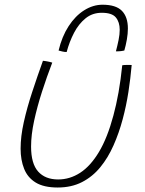

<svg xmlns="http://www.w3.org/2000/svg" viewBox="-20 -794 629 834"><path d="M511 -510.5Q513.5 -511 519 -511.5Q524.5 -512 530.5 -512Q536 -512 543 -512Q550 -512 552 -511.5Q547 -454.5 537.8 -394.5Q528.5 -334.5 513 -276.5Q497 -216.5 473.2 -162.8Q449.5 -109 415.8 -67.8Q382 -26.5 336.2 -3Q290.5 20.5 230.5 20.5Q170.5 20.5 135.2 -1Q100 -22.5 84.8 -60.8Q69.5 -99 69.5 -148.5Q69.5 -201.5 83.5 -264Q97.5 -326.5 119.8 -394.2Q142 -462 166.5 -530Q171 -529.5 176.5 -528.8Q182 -528 187 -527Q192.5 -526 197.2 -524.8Q202 -523.5 207 -522Q183.5 -461 162.5 -395.8Q141.5 -330.5 128.2 -269.2Q115 -208 115 -157.5Q115 -83 145.8 -48.8Q176.5 -14.5 232.5 -14.5Q283.5 -14.5 328.2 -43.5Q373 -72.5 409.8 -133.8Q446.5 -195 472.5 -292Q485 -338 494.8 -392.5Q504.5 -447 511 -510.5ZM234.5 -574.5Q249 -635.5 278 -680.2Q307 -725 345.5 -749.2Q384 -773.5 425.5 -773.5Q483.5 -773.5 509.5 -747Q535.5 -720.5 535.5 -670Q535.5 -647.5 531 -622Q526.5 -596.5 520 -574.5Q513 -573 507.2 -572.2Q501.5 -571.5 496 -571.2Q490.5 -571 483.5 -571Q490 -595.5 495 -620Q500 -644.5 500 -664.5Q500 -698 483.2 -718.2Q466.5 -738.5 422 -738.5Q381.5 -738.5 351.8 -714.5Q322 -690.5 301.8 -651.8Q281.5 -613 269.5 -568Q261 -568 251.2 -570.2Q241.5 -572.5 234.5 -574.5Z"/></svg>

Font: Grandstander Thin
Style: Italic
Weight: 100
Italic angle: -15°
Designer: Tyler Finck
Foundry: Etcetera Type Co
Version: Version 1.200